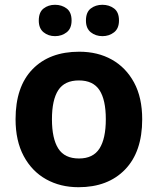

<svg xmlns="http://www.w3.org/2000/svg" viewBox="-20 -772 659 802"><path d="M574 -273.7Q574 -138 502.5 -64Q431 10 308 10Q232.1 10 172.8 -23.1Q113.4 -56.2 79.2 -119.8Q45 -183.4 45 -274Q45 -410 116 -483Q187 -556 311 -556Q388.4 -556 447.2 -523Q506 -490 540 -427.3Q574 -364.5 574 -273.7ZM197 -274Q197 -193 223.5 -151.5Q250 -110 309.9 -110Q369 -110 395.5 -151.5Q422 -193 422 -274Q422 -355 395.5 -395.5Q369 -436 309.5 -436Q250 -436 223.5 -395.5Q197 -355 197 -274ZM142 -686Q142 -721 162 -736.5Q182 -752 209.9 -752Q237.8 -752 258.4 -736.6Q279 -721.2 279 -686.4Q279 -653 258.4 -637Q237.8 -621 209.9 -621Q182 -621 162 -637.2Q142 -653.5 142 -686ZM339 -686Q339 -721 359.1 -736.5Q379.3 -752 407.6 -752Q436 -752 456.5 -736.6Q477 -721.2 477 -686.4Q477 -653 456.4 -637Q435.9 -621 408 -621Q379.5 -621 359.2 -637.2Q339 -653.5 339 -686Z"/></svg>

Font: Noto Sans Bamum
Style: Regular
Weight: 400
Designer: Monotype Design Team
Foundry: Monotype Imaging Inc.
Version: Version 2.001